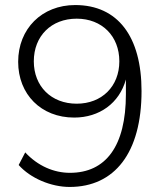

<svg xmlns="http://www.w3.org/2000/svg" viewBox="-20 -733 640 761"><path d="M256 8C434 8 541 -127 541 -372C541 -588 447 -713 278 -713C146 -713 52 -619 52 -488C52 -359 143 -267 274 -267C374 -267 453 -324 479 -418V-360C479 -153 399 -48 257 -48C194 -48 130 -75 80 -129L54 -79C101 -26 183 8 256 8ZM284 -322C183 -322 114 -391 114 -490C114 -590 183 -659 284 -659C384 -659 453 -590 453 -490C453 -391 384 -322 284 -322Z"/></svg>

Font: Poppy and Pepper Light
Style: Regular
Weight: 300
Designer: Thy Ha
Foundry: Thy Ha
Version: Version 0.001;Glyphs 3.2 (3227)